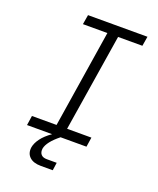

<svg xmlns="http://www.w3.org/2000/svg" viewBox="-166 -830 932 1129"><g transform="rotate(20 300.0 -266.0)"><path d="M70 0 79 -60H233L329 -670H176L186 -730H558L548 -670H396L299 -60H451L442 0H280Q211 55 203 99Q200 122 211.5 135.5Q223 149 248 149H310L303 198H228Q181 198 157 175Q133 152 139 113Q144 86 165.5 57Q187 28 227 0Z"/></g></svg>

Font: NKDuy Mono ExtraLight
Style: Italic
Weight: 200
Italic angle: -9°
Monospace: yes
Designer: NKDuy
Foundry: NKDuy
Version: Version 2.251; ttfautohint (v1.8.4.7-5d5b)